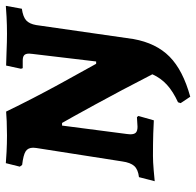

<svg xmlns="http://www.w3.org/2000/svg" viewBox="-27 -518 673 659"><g transform="rotate(-90 309.5 -188.5)"><path d="M256 -504Q300 -413 352 -318Q404 -223 420 -195H428L454 -414L455 -425Q455 -437 449.5 -442Q444 -447 431 -447H405L403 -453L414 -504Q428 -504 462 -502.5Q496 -501 523 -501Q553 -501 581 -502.5Q609 -504 619 -505L609 -450Q581 -446 569 -435Q557 -424 553 -401L505 -67Q491 11 444.5 57Q398 103 307 128L285 95L288 86Q325 69 348 48Q371 27 384 -2Q328 -111 279.5 -199.5Q231 -288 217 -312H208L179 -89L178 -78Q178 -64 184 -58.5Q190 -53 204 -53L237 -55L241 -50L226 3Q215 2 180.5 1Q146 0 104 0Q84 0 55 2.5Q26 5 17 6L31 -48Q57 -51 69 -64Q81 -77 85 -106L131 -400L132 -411Q132 -429 119.5 -437Q107 -445 73 -449L67 -457L79 -505Q89 -504 117.5 -502.5Q146 -501 174 -501Q199 -501 223 -502Q247 -503 256 -504Z"/></g></svg>

Font: Alegreya SC
Style: Bold Italic
Weight: 700
Italic angle: -7°
Designer: Juan Pablo del Peral
Foundry: Huerta Tipografica
Version: Version 2.007; ttfautohint (v1.6)